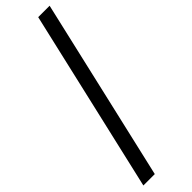

<svg xmlns="http://www.w3.org/2000/svg" viewBox="-322 -747 952 952"><g transform="rotate(-45 154.0 -270.5)"><path d="M6.7 209H86.7L308.2 -750H228.2Z"/></g></svg>

Font: Cabin Condensed
Style: Regular
Weight: 400
Italic angle: -13°
Designer: Pablo Impallari
Foundry: Pablo Impallari. www.impallari.com Igino Marini. www.ikern.com
Version: Version 1.006